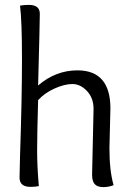

<svg xmlns="http://www.w3.org/2000/svg" viewBox="-20 -763 545 786"><path d="M357 -48 363 -317Q363 -362 336 -390.5Q309 -419 276.5 -419Q244 -419 203 -400.5Q162 -382 136 -353Q132 -211 132 -146Q132 -81 139 -1Q123 2 105 2Q60 2 60 -36Q60 -44 62 -124Q70 -362 70 -519.5Q70 -677 62 -740Q78 -743 98 -743Q143 -743 143 -706.5Q143 -670 136 -413Q208 -475 297 -475Q432 -475 432 -319L428 -156Q428 -64 445 -5Q425 3 402.5 3Q380 3 368.5 -8.5Q357 -20 357 -48Z"/></svg>

Font: Overlock Mod
Style: Regular
Weight: 400
Designer: Dario Muhafara
Foundry: Dario Manuel Muhafara
Version: Version 1.001